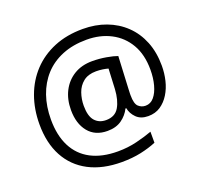

<svg xmlns="http://www.w3.org/2000/svg" viewBox="-136 -869 1171 1113"><g transform="rotate(-20 449.5 -312.5)"><path d="M841 -357Q841 -311 830.5 -267Q820 -223 798 -187.5Q776 -152 744 -130.5Q712 -109 668 -109Q622 -109 595.5 -135.5Q569 -162 563 -196H558Q540 -159 505 -134Q470 -109 417 -109Q341 -109 299.5 -160Q258 -211 258 -295Q258 -361 284 -411.5Q310 -462 357.5 -491Q405 -520 470 -520Q514 -520 556.5 -512.5Q599 -505 623 -496L613 -293Q612 -275 612 -267.5Q612 -260 612 -257Q612 -205 630.5 -188Q649 -171 674 -171Q705 -171 726.5 -196.5Q748 -222 759.5 -264.5Q771 -307 771 -358Q771 -451 733.5 -515.5Q696 -580 630.5 -614Q565 -648 482 -648Q397 -648 331 -621Q265 -594 220.5 -545Q176 -496 153 -429.5Q130 -363 130 -283Q130 -185 165 -116.5Q200 -48 267.5 -12.5Q335 23 433 23Q494 23 549.5 9.5Q605 -4 648 -20V48Q605 66 551.5 77.5Q498 89 433 89Q315 89 231 45Q147 1 102.5 -81.5Q58 -164 58 -280Q58 -373 87 -452.5Q116 -532 171 -590.5Q226 -649 304.5 -681.5Q383 -714 482 -714Q560 -714 625.5 -689.5Q691 -665 739.5 -618.5Q788 -572 814.5 -506Q841 -440 841 -357ZM336 -293Q336 -229 361.5 -200Q387 -171 430 -171Q486 -171 510.5 -213Q535 -255 539 -322L545 -447Q532 -451 512 -454Q492 -457 471 -457Q422 -457 392 -433Q362 -409 349 -371.5Q336 -334 336 -293Z"/></g></svg>

Font: sinhala25
Style: Book
Weight: 400
Designer: Jelle Bosma - Monotype Design Team
Foundry: Monotype Imaging Inc.
Version: Version 2.003